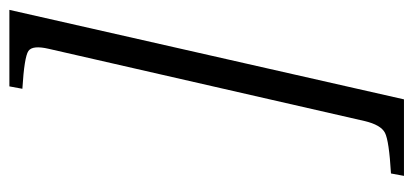

<svg xmlns="http://www.w3.org/2000/svg" viewBox="-250 -482 860 399"><g transform="rotate(-90 179.5 -282.0)"><path d="M14 128 19 101Q87 97 103.5 88.5Q120 80 128 46L278 -610Q286 -644 273.5 -652.5Q261 -661 195 -665L200 -692H359L173 128Z"/></g></svg>

Font: Lingua Franca
Style: Italic
Weight: 400
Italic angle: -13°
Version: Version 1.19